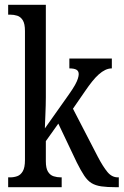

<svg xmlns="http://www.w3.org/2000/svg" viewBox="-20 -780 515 800"><path d="M14 0V-41H22Q38 -41 52 -46Q66 -51 75 -66.5Q84 -82 84 -113V-651Q84 -681 75 -695.5Q66 -710 52 -714.5Q38 -719 22 -719H14V-760H171V-375Q171 -362 170.5 -341Q170 -320 169 -298.5Q168 -277 167.5 -262Q167 -247 167 -245L266 -385Q283 -409 292 -425Q301 -441 304.5 -452.5Q308 -464 308 -471Q308 -484 298.5 -489.5Q289 -495 269 -495V-536H446V-495Q432 -495 418.5 -488.5Q405 -482 391.5 -470Q378 -458 364 -440.5Q350 -423 335 -401L284 -327L388 -126Q409 -86 427.5 -63.5Q446 -41 471 -41H475V0H463Q426 0 402 -3.5Q378 -7 361.5 -17Q345 -27 331 -48Q317 -69 300 -103L223 -265L171 -192V-108Q171 -79 180 -64.5Q189 -50 203.5 -45.5Q218 -41 233 -41H237V0Z"/></svg>

Font: Noto Serif ExtraCondensed
Style: Regular
Weight: 400
Width: 2
Designer: Monotype Design Team
Foundry: Monotype Imaging Inc.
Version: Version 2.013